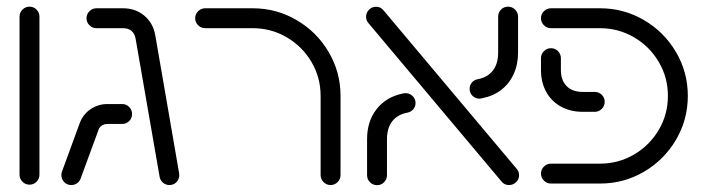

<svg xmlns="http://www.w3.org/2000/svg" viewBox="-20 -543 2086 568"><path d="M37.8 -26.3V-493.7Q37.8 -505.9 46.5 -514.6Q55.2 -523.3 67.4 -523.3Q79.6 -523.3 88.1 -514.6Q96.7 -505.9 96.7 -493.7V-26.3Q96.7 -14.1 88.1 -5.4Q79.6 3.3 67.4 3.3Q55.2 3.3 46.5 -5.4Q37.8 -14.1 37.8 -26.3Z M452.2 -20 381.1 -428.9Q378.5 -443.7 368.9 -451.7Q359.3 -459.6 344.1 -459.6H265.2Q253.3 -459.6 244.6 -468.3Q235.9 -477 235.9 -489.3Q235.9 -501.1 244.6 -509.8Q253.3 -518.5 265.2 -518.5H344.1Q380.7 -518.5 406.9 -496.7Q433 -474.8 439.3 -438.9L510 -30Q510.4 -28.5 510.4 -25.2Q510.4 -13.3 502.2 -4.4Q494.1 4.4 481.1 4.4Q470.4 4.4 462.2 -2.6Q454.1 -9.6 452.2 -20ZM161.5 -25.2Q161.5 -29.6 163.3 -35.2L215.9 -178.9Q225.6 -204.8 248 -220Q270.4 -235.2 298.1 -235.2H341.5Q353.7 -235.2 362.2 -226.5Q370.7 -217.8 370.7 -205.6Q370.7 -193.3 362.2 -184.8Q353.7 -176.3 341.5 -176.3H298.1Q288.9 -176.3 281.7 -171.9Q274.4 -167.4 271.5 -158.9L218.5 -14.8Q215.6 -6.3 208 -0.9Q200.4 4.4 191.1 4.4Q178.1 4.4 169.8 -4.4Q161.5 -13.3 161.5 -25.2Z M958.1 4.4Q945.9 4.4 937.2 -4.3Q928.5 -13 928.5 -25.2V-259.3Q928.5 -313.7 901.5 -359.6Q874.4 -405.6 828.3 -432.6Q782.2 -459.6 727.8 -459.6H587Q574.8 -459.6 566.1 -468.3Q557.4 -477 557.4 -489.3Q557.4 -501.1 566.1 -509.8Q574.8 -518.5 587 -518.5H727.8Q797.8 -518.5 857.6 -483.5Q917.4 -448.5 952.4 -388.9Q987.4 -329.3 987.4 -259.3V-25.2Q987.4 -13 978.7 -4.3Q970 4.4 958.1 4.4Z M1464.1 -5.6 1070.4 -474.1Q1063 -482.6 1063 -493.3Q1063 -505.6 1071.7 -514.3Q1080.4 -523 1092.6 -523Q1105.9 -523 1114.4 -512.6L1508.1 -44.1Q1515.6 -35.9 1515.6 -24.8Q1515.6 -12.6 1506.9 -4.1Q1498.1 4.4 1485.9 4.4Q1472.2 4.4 1464.1 -5.6ZM1065.9 -24.8V-131.1Q1065.9 -184.4 1094.3 -220.4Q1122.6 -256.3 1171.5 -266.3Q1175.6 -267.4 1179.6 -267.4Q1191.5 -267.4 1200.4 -259.1Q1209.3 -250.7 1209.3 -238.1Q1209.3 -227.8 1202.8 -220Q1196.3 -212.2 1186.3 -210Q1156.7 -204.8 1140.7 -184.6Q1124.8 -164.4 1124.8 -131.1V-24.8Q1124.8 -12.6 1116.3 -3.9Q1107.8 4.8 1095.6 4.8Q1083.3 4.8 1074.6 -3.9Q1065.9 -12.6 1065.9 -24.8ZM1398.5 -251.1Q1386.7 -251.1 1378 -259.4Q1369.3 -267.8 1369.3 -280.4Q1369.3 -290.7 1375.7 -298.5Q1382.2 -306.3 1392.2 -308.5Q1421.9 -313.7 1437.8 -333.9Q1453.7 -354.1 1453.7 -387.4V-493.7Q1453.7 -505.9 1462.2 -514.6Q1470.7 -523.3 1483 -523.3Q1495.2 -523.3 1503.9 -514.6Q1512.6 -505.9 1512.6 -493.7V-387.4Q1512.6 -352.2 1499.6 -323.9Q1486.7 -295.6 1463 -277.2Q1439.3 -258.9 1407 -252.6Q1401.1 -251.1 1398.5 -251.1Z M1580.4 -29.6Q1580.4 -41.5 1589.1 -50.2Q1597.8 -58.9 1610 -58.9H1755.2Q1809.6 -58.9 1855.7 -85.9Q1901.9 -113 1928.9 -158.9Q1955.9 -204.8 1955.9 -259.3Q1955.9 -313.7 1928.9 -359.6Q1901.9 -405.6 1855.7 -432.6Q1809.6 -459.6 1755.2 -459.6H1610Q1597.8 -459.6 1589.1 -468.3Q1580.4 -477 1580.4 -489.3Q1580.4 -501.1 1589.1 -509.8Q1597.8 -518.5 1610 -518.5H1755.2Q1825.6 -518.5 1885.2 -483.5Q1944.8 -448.5 1979.8 -389.1Q2014.8 -329.6 2014.8 -259.3Q2014.8 -188.9 1979.8 -129.4Q1944.8 -70 1885.2 -35Q1825.6 0 1755.2 0H1610Q1597.8 0 1589.1 -8.7Q1580.4 -17.4 1580.4 -29.6ZM1580.4 -335.9V-370.7Q1580.4 -383 1589.1 -391.7Q1597.8 -400.4 1610 -400.4Q1622.2 -400.4 1630.7 -391.7Q1639.3 -383 1639.3 -370.7V-335.9Q1639.3 -305.6 1656.3 -288.3Q1673.3 -271.1 1703.7 -271.1H1739.6Q1751.5 -271.1 1760.2 -262.6Q1768.9 -254.1 1768.9 -241.9Q1768.9 -229.6 1760.2 -220.9Q1751.5 -212.2 1739.6 -212.2H1703.7Q1667.4 -212.2 1639.3 -227.8Q1611.1 -243.3 1595.7 -271.5Q1580.4 -299.6 1580.4 -335.9Z"/></svg>

Font: 26F Galaxy Hebrew Medium
Style: Regular
Weight: 500
Designer: C₂₉H₂₅N₃O₅
Version: Version 1.000